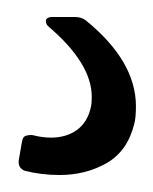

<svg xmlns="http://www.w3.org/2000/svg" viewBox="-20 -20 180 226"><path d="M9 181Q2 178 2 171Q2 170 2 169L6 146Q7 141 10 140Q13 139 15 139Q16 139 18 139Q30 142 40 142Q58 142 70.5 133Q83 124 87 106Q88 102 88 94Q88 55 38 12Q34 9 34 5Q34 0 42 0H68Q76 0 81 4Q140 52 140 105Q140 119 138 126Q130 158 105.5 172Q81 186 50 186Q29 186 9 181Z"/></svg>

Font: LinhAnh
Style: Regular
Weight: 400
Designer: Jeremy Tribby
Foundry: Tribby Type
Version: Version 1.408